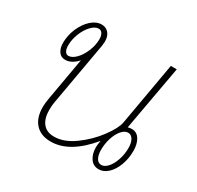

<svg xmlns="http://www.w3.org/2000/svg" viewBox="-129 -713 893 871"><g transform="rotate(30 317.5 -278.0)"><path d="M580 -141Q580 -101 567 -66Q554 -31 532 -10.5Q510 10 484 10Q456 10 440 -13Q424 -36 424 -71Q424 -82 428 -106Q332 10 233 10Q181 10 152.5 -21Q124 -52 124 -108Q124 -128 129 -156L168 -378Q154 -362 137.5 -353Q121 -344 105 -344Q82 -344 70 -361.5Q58 -379 58 -407Q58 -446 74 -483Q90 -520 115.5 -543Q141 -566 169 -566Q192 -566 206 -550Q220 -534 220 -506Q220 -500 218 -484L160 -156Q156 -135 156 -112Q156 -67 176 -42Q196 -17 235 -17Q286 -17 339.5 -55.5Q393 -94 431.5 -145.5Q470 -197 476 -230L534 -560H565L504 -221Q515 -224 524 -224Q551 -224 565.5 -200.5Q580 -177 580 -141ZM193 -503Q193 -521 186 -532Q179 -543 167 -543Q148 -543 128.5 -522.5Q109 -502 96.5 -470.5Q84 -439 84 -408Q84 -389 90.5 -378Q97 -367 108 -367Q127 -367 147 -387.5Q167 -408 180 -440Q193 -472 193 -503ZM554 -141Q554 -168 544.5 -184.5Q535 -201 518 -201Q501 -201 485 -182.5Q469 -164 459.5 -134Q450 -104 450 -73Q450 -46 459 -29.5Q468 -13 485 -13Q502 -13 518 -31Q534 -49 544 -79Q554 -109 554 -141Z"/></g></svg>

Font: KoHo ExtraLight
Style: Italic
Weight: 275
Italic angle: -10°
Version: Version 1.000; ttfautohint (v1.6)